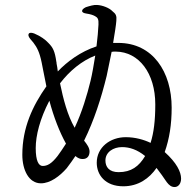

<svg xmlns="http://www.w3.org/2000/svg" viewBox="-20 -768 790 774"><path d="M311 -724C311 -718 317 -715 330 -713C343 -711 354 -708 363 -703C374 -697 378 -691 377 -669C376 -645 373 -614 369 -581C305 -560 251 -520 213 -480C212 -491 210 -502 208 -512C208 -514 208 -516 207 -520C201 -561 194 -576 175 -595C162 -609 144 -622 118 -633C107 -637 99 -637 96 -632C93 -628 94 -621 102 -611C120 -591 132 -574 141 -544C146 -528 150 -506 155 -480C158 -463 162 -444 167 -420C112 -342 70 -254 70 -144C70 -83 96 -29 145 -29C183 -29 221 -58 249 -90C262 -107 274 -124 284 -139C293 -131 304 -126 314 -127C333 -127 341 -141 341 -157C341 -172 331 -186 319 -201C359 -282 388 -372 410 -462L430 -559C435 -560 441 -560 447 -560C540 -559 606 -473 606 -347C606 -282 600 -233 587 -192C560 -205 525 -215 487 -215C424 -215 370 -174 370 -112C370 -63 404 -17 477 -17C538 -17 582 -49 611 -91C626 -72 639 -53 652 -34C662 -21 671 -14 684 -14C699 -14 710 -28 710 -48C710 -75 692 -112 644 -155C663 -209 672 -266 672 -334C672 -478 596 -595 457 -595H436C443 -636 448 -669 449 -684C451 -705 447 -712 433 -723C421 -736 393 -747 371 -748C358 -749 342 -744 326 -739C316 -734 311 -729 311 -724ZM124 -171C124 -222 141 -289 179 -362C197 -295 220 -236 246 -189C234 -170 223 -154 212 -139C187 -107 170 -99 152 -99C136 -99 124 -119 124 -171ZM222 -432C261 -483 310 -523 364 -544C358 -507 352 -471 345 -442C331 -385 311 -317 281 -253C252 -303 235 -369 222 -432ZM405 -121C405 -155 437 -175 472 -175C502 -175 533 -165 565 -139C540 -97 509 -74 458 -74C420 -74 405 -95 405 -121Z"/></svg>

Font: 寒蝉锦书宋 CompactLight
Style: Bold
Weight: 400
Width: 4
Designer: 寒蝉锦书宋{Warren} 思源宋体{Ryoko NISHIZUKA 西塚涼子 (kana & ideographs); Frank Grießhammer (Latin, Greek & Cyrillic); Wenlong ZHANG 
Foundry: Adobe & ChillType
Version: Version 2.000;Glyphs 3.1.1 (3135)